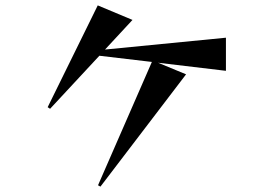

<svg xmlns="http://www.w3.org/2000/svg" viewBox="-20 -637 1040 713"><path d="M344 51 544 -407 349 -430 166 -233 157 -239 343 -617 472 -563 370 -453 819 -497V-374L567 -404L671 -361L353 56Z"/></svg>

Font: Tiejili SC
Style: Regular
Weight: 400
Designer: Buernia
Foundry: Ershou Xiaoxi Press
Version: Version 1.100